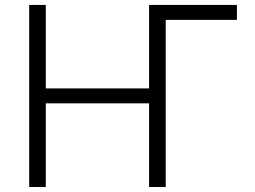

<svg xmlns="http://www.w3.org/2000/svg" viewBox="-20 -747 1019 767"><path d="M96.6 0V-727.3H163V-393.8H575.6V-727.3H926.5V-667.6H642V0H575.6V-334.2H163V0Z"/></svg>

Font: Inter P Light
Style: Regular
Weight: 300
Designer: Rasmus Andersson
Foundry: rsms
Version: Version 3.018;git-588b23468